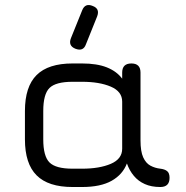

<svg xmlns="http://www.w3.org/2000/svg" viewBox="-20 -750 747 770"><path d="M282.5 -554.5Q252.5 -566.5 264.5 -597L309.5 -708.5Q321.5 -739 352 -726Q381.5 -715 369.5 -684L324.5 -572Q314 -542.5 282.5 -554.5ZM80 -191V-305Q80 -402.5 126.8 -449Q173.5 -495.5 271 -495.5H309Q369 -495.5 408.5 -479.8Q448 -464 470 -434.5V-459Q470 -495.5 507 -495.5Q543.5 -495.5 543.5 -459V-187Q543.5 -143 554.2 -119.2Q565 -95.5 583 -85.8Q601 -76 623 -73.5Q640.5 -71.5 650.2 -63.8Q660 -56 660 -37Q660 0 623 0Q587 0 560.8 -11.8Q534.5 -23.5 516.8 -44.8Q499 -66 489 -94.5Q472 -50 427.8 -25Q383.5 0 309 0H271Q173.5 0 126.8 -46.8Q80 -93.5 80 -191ZM153.5 -191Q153.5 -123.5 178.5 -98.5Q203.5 -73.5 271 -73.5H309Q379 -73.5 424.5 -93Q470 -112.5 470 -153.5V-342.5Q470 -383 424.5 -402.5Q379 -422 309 -422H271Q203.5 -422 178.5 -397.2Q153.5 -372.5 153.5 -305Z"/></svg>

Font: Jura Light SemiBold
Style: Regular
Weight: 600
Version: Version 5.106